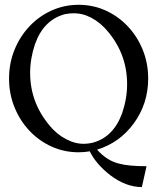

<svg xmlns="http://www.w3.org/2000/svg" viewBox="-20 -611 675 787"><path d="M561.5 155.8Q496.1 155.8 431.6 106.9Q373 61 348.1 9.3Q325.7 13.2 302.2 13.2Q243.2 13.2 191.4 -10.3Q139.6 -33.7 100.6 -75.2Q61.5 -116.7 39.3 -171.6Q17.1 -226.6 17.1 -289.1Q17.1 -351.6 39.3 -406.5Q61.5 -461.4 100.6 -502.9Q139.6 -544.4 191.4 -567.9Q243.2 -591.3 302.2 -591.3Q361.3 -591.3 413.1 -567.9Q464.8 -544.4 503.9 -502.9Q543 -461.4 565.2 -406.5Q587.4 -351.6 587.4 -289.1Q587.4 -185.5 527.8 -104.5Q470.2 -25.9 377.9 2.4Q418.5 48.3 469.7 60.1Q508.3 70.3 580.6 70.3ZM323.2 -21.5Q339.8 -21.5 357.4 -25.4Q443.8 -46.9 480.5 -146.5Q501 -206.5 501 -266.1Q501 -399.4 407.2 -498.5Q374.5 -531.7 334 -547.4Q309.6 -556.6 282.2 -556.6Q265.1 -556.6 247.1 -553.2Q159.2 -530.3 123.5 -430.2Q103.5 -370.6 103.5 -312.5Q103.5 -181.2 196.8 -81.1Q230 -47.4 270.5 -31.7Q295.9 -21.5 323.2 -21.5Z"/></svg>

Font: Quaaykop
Style: Regular
Weight: 400
Designer: Tup Wanders
Foundry: Free font, DO NOT SELL
Version: Version 1.00;July 31, 2023;FontCreator 11.5.0.2430 64-bit